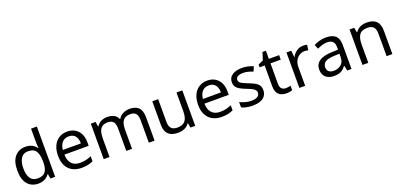

<svg xmlns="http://www.w3.org/2000/svg" viewBox="15 -1739 5678 2727"><g transform="rotate(-20 2854.0 -375.0)"><path d="M275 10Q175 10 115 -59.5Q55 -129 55 -267Q55 -405 115.5 -475.5Q176 -546 276 -546Q318 -546 349 -535.5Q380 -525 403 -507Q426 -489 442 -467H448Q447 -480 444.5 -505.5Q442 -531 442 -546V-760H530V0H459L446 -72H442Q426 -49 403 -30.5Q380 -12 348.5 -1Q317 10 275 10ZM289 -63Q374 -63 408.5 -109.5Q443 -156 443 -250V-266Q443 -366 410 -419.5Q377 -473 288 -473Q217 -473 181.5 -416.5Q146 -360 146 -265Q146 -169 181.5 -116Q217 -63 289 -63Z M907 -546Q976 -546 1025.5 -516Q1075 -486 1101.5 -431.5Q1128 -377 1128 -304V-251H761Q763 -160 807.5 -112.5Q852 -65 932 -65Q983 -65 1022.5 -74.5Q1062 -84 1104 -102V-25Q1063 -7 1023 1.5Q983 10 928 10Q852 10 793.5 -21Q735 -52 702.5 -113.5Q670 -175 670 -264Q670 -352 699.5 -415Q729 -478 782.5 -512Q836 -546 907 -546ZM906 -474Q843 -474 806.5 -433.5Q770 -393 763 -321H1036Q1036 -367 1022 -401Q1008 -435 979.5 -454.5Q951 -474 906 -474Z M1852 -546Q1943 -546 1988 -499.5Q2033 -453 2033 -349V0H1946V-345Q1946 -408 1919.5 -440Q1893 -472 1837 -472Q1759 -472 1725.5 -427Q1692 -382 1692 -296V0H1605V-345Q1605 -387 1593 -415.5Q1581 -444 1557 -458Q1533 -472 1495 -472Q1441 -472 1410 -449.5Q1379 -427 1365.5 -384Q1352 -341 1352 -278V0H1264V-536H1335L1348 -463H1353Q1370 -491 1394.5 -509.5Q1419 -528 1449 -537Q1479 -546 1511 -546Q1573 -546 1614.5 -524Q1656 -502 1675 -456H1680Q1707 -502 1753.5 -524Q1800 -546 1852 -546Z M2647 -536V0H2575L2562 -71H2558Q2541 -43 2514 -25Q2487 -7 2455 1.5Q2423 10 2388 10Q2324 10 2280.5 -10.5Q2237 -31 2215 -74Q2193 -117 2193 -185V-536H2282V-191Q2282 -127 2311 -95Q2340 -63 2401 -63Q2461 -63 2495.5 -85.5Q2530 -108 2544.5 -151.5Q2559 -195 2559 -257V-536Z M3024 -546Q3093 -546 3142.5 -516Q3192 -486 3218.5 -431.5Q3245 -377 3245 -304V-251H2878Q2880 -160 2924.5 -112.5Q2969 -65 3049 -65Q3100 -65 3139.5 -74.5Q3179 -84 3221 -102V-25Q3180 -7 3140 1.5Q3100 10 3045 10Q2969 10 2910.5 -21Q2852 -52 2819.5 -113.5Q2787 -175 2787 -264Q2787 -352 2816.5 -415Q2846 -478 2899.5 -512Q2953 -546 3024 -546ZM3023 -474Q2960 -474 2923.5 -433.5Q2887 -393 2880 -321H3153Q3153 -367 3139 -401Q3125 -435 3096.5 -454.5Q3068 -474 3023 -474Z M3730 -148Q3730 -96 3704 -61Q3678 -26 3630 -8Q3582 10 3516 10Q3460 10 3419.5 1Q3379 -8 3348 -24V-104Q3380 -88 3425.5 -74.5Q3471 -61 3518 -61Q3585 -61 3615 -82.5Q3645 -104 3645 -140Q3645 -160 3634 -176Q3623 -192 3594.5 -208Q3566 -224 3513 -244Q3461 -264 3424 -284Q3387 -304 3367 -332Q3347 -360 3347 -404Q3347 -472 3402.5 -509Q3458 -546 3548 -546Q3597 -546 3639.5 -536.5Q3682 -527 3719 -510L3689 -440Q3655 -454 3618 -464Q3581 -474 3542 -474Q3488 -474 3459.5 -456.5Q3431 -439 3431 -409Q3431 -387 3444 -371.5Q3457 -356 3487.5 -341.5Q3518 -327 3569 -307Q3620 -288 3656 -268Q3692 -248 3711 -219.5Q3730 -191 3730 -148Z M4039 -62Q4059 -62 4080 -65.5Q4101 -69 4114 -73V-6Q4100 1 4074 5.5Q4048 10 4024 10Q3982 10 3946.5 -4.5Q3911 -19 3889 -55Q3867 -91 3867 -156V-468H3791V-510L3868 -545L3903 -659H3955V-536H4110V-468H3955V-158Q3955 -109 3978.5 -85.5Q4002 -62 4039 -62Z M4471 -546Q4486 -546 4503.5 -544.5Q4521 -543 4534 -540L4523 -459Q4510 -462 4494.5 -464Q4479 -466 4465 -466Q4434 -466 4406 -453Q4378 -440 4356 -416.5Q4334 -393 4321.5 -360Q4309 -327 4309 -286V0H4221V-536H4293L4303 -438H4307Q4324 -468 4348 -492.5Q4372 -517 4403 -531.5Q4434 -546 4471 -546Z M4817 -545Q4915 -545 4962 -502Q5009 -459 5009 -365V0H4945L4928 -76H4924Q4901 -47 4876.5 -27.5Q4852 -8 4820.5 1Q4789 10 4744 10Q4696 10 4657.5 -7Q4619 -24 4597 -59.5Q4575 -95 4575 -149Q4575 -229 4638 -272.5Q4701 -316 4832 -320L4923 -323V-355Q4923 -422 4894 -448Q4865 -474 4812 -474Q4770 -474 4732 -461.5Q4694 -449 4661 -433L4634 -499Q4669 -518 4717 -531.5Q4765 -545 4817 -545ZM4843 -259Q4743 -255 4704.5 -227Q4666 -199 4666 -148Q4666 -103 4693.5 -82Q4721 -61 4764 -61Q4832 -61 4877 -98.5Q4922 -136 4922 -214V-262Z M5433 -546Q5529 -546 5578 -499.5Q5627 -453 5627 -349V0H5540V-343Q5540 -408 5511 -440Q5482 -472 5420 -472Q5331 -472 5297 -422Q5263 -372 5263 -278V0H5175V-536H5246L5259 -463H5264Q5282 -491 5308.5 -509.5Q5335 -528 5367 -537Q5399 -546 5433 -546Z"/></g></svg>

Font: Noto Sans Devanagari
Style: Regular
Weight: 400
Designer: Jelle Bosma - Monotype Design Team
Foundry: Monotype Imaging Inc.
Version: Version 2.003